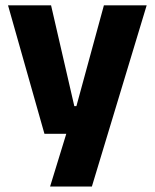

<svg xmlns="http://www.w3.org/2000/svg" viewBox="-20 -511 566 703"><path d="M252.1 -122.4H332L250.1 -87L360.4 -491.4H517L316.4 172H163.4L240.2 -78.1L312.1 -21.2H142.7L9.4 -491.4H167Z"/></svg>

Font: Anek Kannada Medium
Style: Regular
Weight: 500
Designer: Vaishnavi Murthy, Maithili Shingre (Kannada) & Yesha Goshar (Latin)
Foundry: Ek Type
Version: Version 1.003